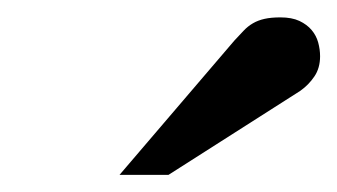

<svg xmlns="http://www.w3.org/2000/svg" viewBox="-20 -753 390 222"><path d="M350.1 -688Q350.1 -674.3 343.5 -664.6Q336.9 -654.8 327.1 -647.9L174.8 -550.8H118.2L251 -706.1Q256.8 -712.4 261.7 -717.5Q266.6 -722.7 272.5 -726.1Q278.3 -729.5 285.9 -731.2Q293.5 -732.9 304.2 -732.9Q317.4 -732.9 326.2 -728.8Q335 -724.6 340.3 -718.3Q345.7 -711.9 347.9 -703.9Q350.1 -695.8 350.1 -688Z"/></svg>

Font: BabelStone Ogham Lithic
Style: Regular
Weight: 400
Designer: Andrew West
Foundry: BabelStone
Version: Version 1.02 March 14, 2022